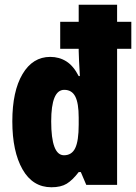

<svg xmlns="http://www.w3.org/2000/svg" viewBox="-20 -780 574 810"><path d="M197 10Q118 10 75 -65.5Q32 -141 32 -268Q32 -395 75 -467.5Q118 -540 192 -540Q230 -540 260 -521Q290 -502 312 -459H317Q315 -497 313.5 -523Q312 -549 312 -565V-574H234V-688H312V-760H474V-688H534V-574H474V0H344L321 -54H312Q286 -20 261.5 -5Q237 10 197 10ZM250 -125Q283 -125 297.5 -155.5Q312 -186 312 -254V-284Q312 -345 297.5 -373Q283 -401 251 -401Q196 -401 196 -268Q196 -125 250 -125Z"/></svg>

Font: Noto Sans Sinhala UI ExtraCondensed Black
Style: Regular
Weight: 900
Width: 2
Designer: Jelle Bosma - Monotype Design Team
Foundry: Monotype Imaging Inc.
Version: Version 2.006; ttfautohint (v1.8.4.7-5d5b)